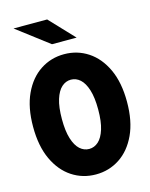

<svg xmlns="http://www.w3.org/2000/svg" viewBox="-136 -1017 872 1114"><g transform="rotate(-15 300.0 -460.0)"><path d="M300 11Q221 11 157 -31Q93 -73 55.5 -153.5Q18 -234 18 -350Q18 -466 55.5 -546.5Q93 -627 157 -669Q221 -711 300 -711Q379 -711 443 -669Q507 -627 544.5 -546.5Q582 -466 582 -350Q582 -234 544.5 -153.5Q507 -73 443 -31Q379 11 300 11ZM300 -142Q331 -142 355.5 -164Q380 -186 394.5 -232Q409 -278 409 -350Q409 -422 394.5 -468Q380 -514 355.5 -536Q331 -558 300 -558Q269 -558 244.5 -536Q220 -514 205.5 -468Q191 -422 191 -350Q191 -278 205.5 -232Q220 -186 244.5 -164Q269 -142 300 -142ZM248 -785 56 -931H258L396 -785Z"/></g></svg>

Font: Red Hat Mono VF Light
Style: Regular
Weight: 300
Monospace: yes
Designer: Pentagram, MCKL
Foundry: Pentagram, MCKL
Version: Version 1.023